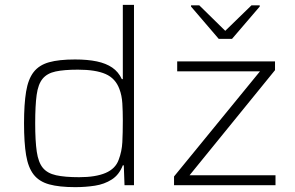

<svg xmlns="http://www.w3.org/2000/svg" viewBox="-20 -763 1216 791"><path d="M290 8Q224 8 182.5 -3.5Q141 -15 118.5 -44Q96 -73 87.5 -124Q79 -175 79 -255Q79 -334 87.5 -385.5Q96 -437 118.5 -466Q141 -495 182 -506.5Q223 -518 289 -518Q341 -518 379 -510Q417 -502 442.5 -484.5Q468 -467 482 -437H486V-743H532V0H493L490 -82H486Q471 -43 440.5 -23.5Q410 -4 371 2Q332 8 290 8ZM306 -33Q374 -33 415 -50.5Q456 -68 469 -105Q482 -139 484 -177Q486 -215 486 -267Q486 -304 484 -337Q482 -370 472 -396Q456 -440 415 -458Q374 -476 301 -476Q244 -476 209 -468.5Q174 -461 155.5 -438.5Q137 -416 131 -372Q125 -328 125 -255Q125 -182 131.5 -138Q138 -94 156.5 -71.5Q175 -49 211 -41Q247 -33 306 -33ZM697 0V-36L1051 -469H710V-510H1113V-474L761 -41H1115V0ZM881 -603 767 -736V-741H801L908 -636L1016 -741H1050V-736L936 -603Z"/></svg>

Font: Saira SemiExpanded ExtraLight
Style: Regular
Weight: 250
Width: 6
Designer: Hector Gatti with collaboration of the Omnibus-Type team
Foundry: Omnibus-Type
Version: Version 1.101